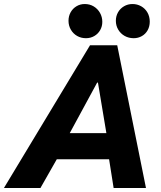

<svg xmlns="http://www.w3.org/2000/svg" viewBox="-69 -948 811 968"><path d="M384.8 -719.7H522L667 0H503.9L481 -145H217.3L134.8 0H-49.3ZM515.1 -843.3Q515.1 -866.7 526.1 -886Q537.1 -905.3 556.4 -916.5Q575.7 -927.7 599.1 -927.7Q622.6 -927.7 642.6 -916.5Q662.6 -905.3 674.3 -885Q686 -864.7 686 -838.9Q686 -814.5 675.3 -795.4Q664.6 -776.4 646 -765.9Q627.4 -755.4 605 -755.4Q580.1 -755.4 559.6 -766.8Q539.1 -778.3 527.1 -798.6Q515.1 -818.8 515.1 -843.3ZM276.4 -843.3Q276.4 -866.7 287.1 -886Q297.9 -905.3 316.7 -916.5Q335.4 -927.7 358.4 -927.7Q383.3 -927.7 403.3 -915.8Q423.3 -903.8 435.1 -883.1Q446.8 -862.3 446.8 -837.9Q446.8 -814.9 436 -796.1Q425.3 -777.3 406.5 -766.4Q387.7 -755.4 364.3 -755.4Q339.8 -755.4 319.8 -766.8Q299.8 -778.3 288.1 -798.6Q276.4 -818.8 276.4 -843.3ZM467.3 -276.9 424.8 -531.7H420.9L282.7 -276.9Z"/></svg>

Font: Reddit Sans Fudge ExBold Italic
Style: Regular
Weight: 800
Italic angle: -11.25°
Designer: Stephen Hutchings
Version: Version 1.013